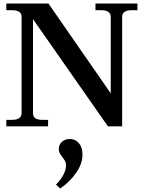

<svg xmlns="http://www.w3.org/2000/svg" viewBox="-20 -720 819 1094"><path d="M16 -37H46Q75 -37 89 -46.5Q103 -56 103 -75V-624Q103 -644 89 -653Q75 -662 46 -662H16V-700H256L611 -188V-624Q611 -662 555 -662H524V-700H763V-662H732Q676 -662 676 -624V0H595L168 -611V-75Q168 -55 181.5 -46Q195 -37 223 -37H254V0H16ZM299 332Q356 273 356 222Q356 208 350.5 197.5Q345 187 335 175Q325 162 320 152Q315 142 315 129Q315 105 332.5 88.5Q350 72 378 72Q409 72 429.5 95.5Q450 119 450 161Q450 214 413 266Q376 318 323 354Z"/></svg>

Font: Taviraj DemiBold
Style: Regular
Weight: 600
Designer: Katatrad Team
Foundry: CadsonDemak
Version: Version 1.030